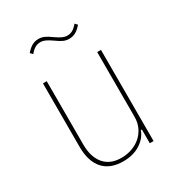

<svg xmlns="http://www.w3.org/2000/svg" viewBox="-172 -807 846 923"><g transform="rotate(-30 250.5 -345.0)"><path d="M395 -76H389Q376 -38 337 -13Q298 12 242 12Q170 12 132 -30.5Q94 -73 94 -154V-506H115V-154Q115 -85 148 -46Q181 -7 243 -7Q273 -7 300.5 -16.5Q328 -26 349 -44Q370 -62 382.5 -88Q395 -114 395 -147V-506H416V0H395ZM311 -628Q295 -628 280 -634.5Q265 -641 242 -658Q222 -672 208.5 -678Q195 -684 182 -684Q165 -684 151.5 -676Q138 -668 124 -651L112 -664Q129 -684 145.5 -693Q162 -702 182 -702Q198 -702 213 -695.5Q228 -689 251 -672Q271 -658 284.5 -652Q298 -646 311 -646Q328 -646 341.5 -654Q355 -662 369 -679L381 -666Q364 -646 347.5 -637Q331 -628 311 -628Z"/></g></svg>

Font: IBM Plex Sans Condensed Thin
Style: Regular
Weight: 100
Width: 3
Designer: Mike Abbink, Paul van der Laan, Pieter van Rosmalen
Foundry: Bold Monday
Version: Version 1.3